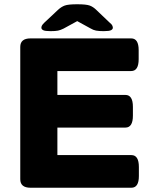

<svg xmlns="http://www.w3.org/2000/svg" viewBox="-20 -880 700 900"><path d="M123 0Q75 0 75 -40V-660Q75 -700 123 -700H595Q630 -700 630 -645V-603Q630 -547 595 -547H249V-435H568Q603 -435 603 -379V-338Q603 -282 568 -282H249V-153H596Q631 -153 631 -97V-55Q631 0 596 0ZM217 -734Q191 -734 182.5 -738.5Q174 -743 174 -750Q174 -755 176.5 -760Q179 -765 187 -773L251 -833Q267 -848 283.5 -854Q300 -860 342 -860Q384 -860 400.5 -854Q417 -848 432 -833L495 -773Q504 -766 506.5 -760Q509 -754 509 -750Q509 -743 500.5 -738.5Q492 -734 466 -734Q444 -734 430.5 -736.5Q417 -739 404 -747L342 -781L278 -746Q264 -739 252 -736.5Q240 -734 217 -734Z"/></svg>

Font: Asap Expanded ExtraBold
Style: Regular
Weight: 800
Width: 7
Designer: Pablo Cosgaya
Foundry: Omnibus-Type
Version: Version 3.001; ttfautohint (v1.8.4.7-5d5b)